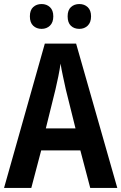

<svg xmlns="http://www.w3.org/2000/svg" viewBox="-20 -931 601 951"><path d="M427 0 378 -186H184L135 0H0L202 -715H357L561 0ZM306 -488Q300 -516 292 -552.5Q284 -589 280 -616Q276 -588 269 -553Q262 -518 255 -489L207 -295H354ZM128 -850Q128 -881 144.5 -896Q161 -911 186 -911Q211 -911 227.5 -895.5Q244 -880 244 -850Q244 -820 227.5 -804Q211 -788 186 -788Q161 -788 144.5 -803.5Q128 -819 128 -850ZM315 -850Q315 -881 331.5 -896Q348 -911 373 -911Q398 -911 414.5 -895.5Q431 -880 431 -850Q431 -820 414.5 -804Q398 -788 373 -788Q347 -788 331 -803.5Q315 -819 315 -850Z"/></svg>

Font: Noto Sans Bengali Condensed SemiBold
Style: Regular
Weight: 600
Width: 3
Designer: Joana Ranito - Universal Thirst; Jelle Bosma - Monotype Design Team
Foundry: Universal Thirst ehf.
Version: Version 3.000; ttfautohint (v1.8.4.7-5d5b)